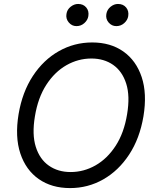

<svg xmlns="http://www.w3.org/2000/svg" viewBox="-20 -955 801 985"><path d="M715.9 -358Q696.7 -244.3 642.4 -161.8Q588.1 -79.2 509.6 -34.6Q431.1 9.9 339.5 9.9Q245 9.9 178.8 -36.4Q112.6 -82.7 84.3 -167.8Q56.1 -252.8 75.3 -369.3Q94.5 -483 148.8 -565.5Q203.1 -648.1 282 -692.6Q360.8 -737.2 453.1 -737.2Q546.9 -737.2 612.7 -690.9Q678.6 -644.5 706.9 -559.5Q735.1 -474.4 715.9 -358ZM632.1 -369.3Q647.7 -462.4 627.5 -525.9Q607.2 -589.5 560.4 -622.2Q513.5 -654.8 448.9 -654.8Q381.4 -654.8 321 -620.6Q260.7 -586.3 217.7 -520.1Q174.7 -453.8 159.1 -358Q143.5 -264.9 163.7 -201.3Q183.9 -137.8 230.8 -105.1Q277.7 -72.4 342.3 -72.4Q409.8 -72.4 470.2 -106.7Q530.5 -141 573.5 -207.2Q616.5 -273.4 632.1 -369.3ZM576.7 -821Q553.3 -821 537.3 -839.5Q521.3 -858 525.6 -883.5Q529.5 -905.9 547.2 -920.3Q565 -934.7 585.2 -934.7Q611.9 -934.7 627 -916.7Q642 -898.8 637.8 -872.2Q634.6 -851.9 617.4 -836.5Q600.1 -821 576.7 -821ZM372.2 -821Q348.7 -821 332.7 -840Q316.8 -859 321 -883.5Q324.2 -905.9 342.3 -920.3Q360.4 -934.7 380.7 -934.7Q407.3 -934.7 422.4 -916.7Q437.5 -898.8 433.2 -872.2Q430 -851.9 412.8 -836.5Q395.6 -821 372.2 -821Z"/></svg>

Font: Inter UI
Style: Italic
Weight: 400
Italic angle: -9.39999°
Designer: Rasmus Andersson
Foundry: rsms
Version: 3.2;8d6f07862